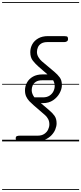

<svg xmlns="http://www.w3.org/2000/svg" viewBox="-25 -1349 775 1832"><path d="M165 0Q148.5 0 136.8 -5Q125 -10 125 -28.5Q125 -46 136 -50.2Q147 -54.5 165 -54.5H334Q372.5 -54.5 397.2 -71Q422 -87.5 434 -112.5Q446 -137.5 446 -163Q446 -191.5 433.8 -214Q421.5 -236.5 405.5 -250L294.5 -346Q273.5 -364 255 -383.5Q236.5 -403 225 -427.8Q213.5 -452.5 213.5 -486.5Q213.5 -527 232.8 -561.8Q252 -596.5 289.5 -617.8Q327 -639 381.5 -639H428Q407 -657 386.5 -675.2Q366 -693.5 345 -711Q313 -739 288.5 -770Q264 -801 264 -851Q264 -892 283.2 -926.8Q302.5 -961.5 340.2 -983Q378 -1004.5 433 -1004.5H564Q598 -1004.5 611 -1002Q624 -999.5 624 -976Q624 -961 613.2 -954.2Q602.5 -947.5 588.5 -947.5H429Q391 -947.5 368.8 -933.8Q346.5 -920 337 -898.2Q327.5 -876.5 327.5 -853Q327.5 -827 341.8 -803.5Q356 -780 374.5 -764L493.5 -664Q524.5 -638 545 -610.2Q565.5 -582.5 565.5 -537Q565.5 -500.5 544 -460.5Q522.5 -420.5 482.2 -392.8Q442 -365 384.5 -365H364.5Q384.5 -348.5 404 -331.8Q423.5 -315 443 -298.5Q474 -273 494.5 -245Q515 -217 515 -172Q515 -144.5 502.8 -114.2Q490.5 -84 465.8 -58.2Q441 -32.5 404.5 -16.2Q368 0 319 0ZM303.5 -420H384.5Q423 -420 447.8 -436.5Q472.5 -453 484.8 -477.8Q497 -502.5 497 -528Q497 -543.5 493 -557.2Q489 -571 482 -583H378.5Q340.5 -583 318.2 -569.2Q296 -555.5 286.8 -533.8Q277.5 -512 277.5 -488.5Q277.5 -470 284.8 -452.2Q292 -434.5 303.5 -420ZM165 0Q148.5 0 136.8 -5Q125 -10 125 -28.5Q125 -46 136 -50.2Q147 -54.5 165 -54.5H334Q372.5 -54.5 397.2 -71Q422 -87.5 434 -112.5Q446 -137.5 446 -163Q446 -191.5 433.8 -214Q421.5 -236.5 405.5 -250L294.5 -346Q273.5 -364 255 -383.5Q236.5 -403 225 -427.8Q213.5 -452.5 213.5 -486.5Q213.5 -527 232.8 -561.8Q252 -596.5 289.5 -617.8Q327 -639 381.5 -639H428Q407 -657 386.5 -675.2Q366 -693.5 345 -711Q313 -739 288.5 -770Q264 -801 264 -851Q264 -892 283.2 -926.8Q302.5 -961.5 340.2 -983Q378 -1004.5 433 -1004.5H564Q598 -1004.5 611 -1002Q624 -999.5 624 -976Q624 -961 613.2 -954.2Q602.5 -947.5 588.5 -947.5H429Q391 -947.5 368.8 -933.8Q346.5 -920 337 -898.2Q327.5 -876.5 327.5 -853Q327.5 -827 341.8 -803.5Q356 -780 374.5 -764L493.5 -664Q524.5 -638 545 -610.2Q565.5 -582.5 565.5 -537Q565.5 -500.5 544 -460.5Q522.5 -420.5 482.2 -392.8Q442 -365 384.5 -365H364.5Q384.5 -348.5 404 -331.8Q423.5 -315 443 -298.5Q474 -273 494.5 -245Q515 -217 515 -172Q515 -144.5 502.8 -114.2Q490.5 -84 465.8 -58.2Q441 -32.5 404.5 -16.2Q368 0 319 0ZM303.5 -420H384.5Q423 -420 447.8 -436.5Q472.5 -453 484.8 -477.8Q497 -502.5 497 -528Q497 -543.5 493 -557.2Q489 -571 482 -583H378.5Q340.5 -583 318.2 -569.2Q296 -555.5 286.8 -533.8Q277.5 -512 277.5 -488.5Q277.5 -470 284.8 -452.2Q292 -434.5 303.5 -420ZM-5 455H730V463H-5ZM-5 -16H730V0H-5ZM-5 -549H730V-541H-5ZM-5 -1329H730V-1321H-5Z"/></svg>

Font: Edu SA Dotted Guide
Style: Regular
Weight: 400
Designer: Tina and Corey Anderson, Eben Sorkin, Mirko Velimirovic
Foundry: Google for Education
Version: Version 2.000